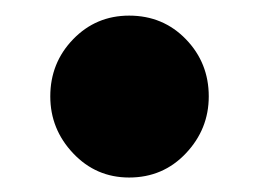

<svg xmlns="http://www.w3.org/2000/svg" viewBox="-20 -220 340 252"><path d="M149.5 13Q106 13 76 -18.8Q46 -50.5 46 -93.5Q46 -137.5 76 -168.5Q106 -199.5 149.5 -199.5Q194 -199.5 224 -168.5Q254 -137.5 254 -93.5Q254 -50.5 224 -18.8Q194 13 149.5 13Z"/></svg>

Font: Fraunces 9pt Soft
Style: Bold
Weight: 700
Version: Version 1.000;[b76b70a41]